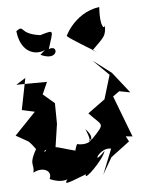

<svg xmlns="http://www.w3.org/2000/svg" viewBox="-66 -736 612 823"><g transform="rotate(-5 240.0 -325.0)"><path d="M348 -512C406 -570 407 -566 410 -616C408 -594 386 -605 392 -694C278 -679 233 -564 244 -584C233 -585 276 -557 367 -502ZM123 -512C201 -475 205 -553 161 -533C186 -615 195 -615 130 -596C37 -608 68 -650 29 -622C42 -503 139 -512 160 -545ZM35 -149C63 -135 96 -45 88 -142C23 -40 60 -55 49 -11C88 -34 133 -15 116 22C193 55 220 13 232 -12C154 65 177 52 273 15C258 51 354 -44 361 -78C296 -9 338 -97 390 -85L347 23L388 -48L469 -109L457 -132L486 -129L418 -307L446 -327L493 -318L422 -408L343 -468L411 -401L380 -298L306 -244C362 -183 377 -201 312 -132C277 -133 323 -96 287 -178C344 -120 278 -108 246 -117C214 -46 266 -60 239 -89C155 -110 120 -135 101 -84C127 -83 68 -113 152 -104L168 -211L167 -300L118 -342L141 -394L9 -393L50 -419L23 -283L78 -271L-13 -176Z"/></g></svg>

Font: Charger Distortion
Style: 2
Weight: 400
Designer: Jasper
Foundry: Cannot Into Space Fonts
Version: Version 0.98